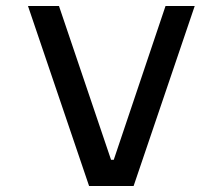

<svg xmlns="http://www.w3.org/2000/svg" viewBox="-20 -618 740 638"><path d="M73 -598H176L349 -87H358L530 -598H627L424 0H276Z"/></svg>

Font: Martian Mono Light
Style: Regular
Weight: 300
Monospace: yes
Designer: Roman Shamin
Foundry: Evil Martians
Version: Version 1.000; ttfautohint (v1.8.4.7-5d5b)